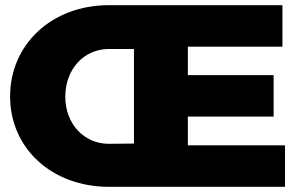

<svg xmlns="http://www.w3.org/2000/svg" viewBox="-20 -721 1161 741"><path d="M705 -160V-271H1036V-431H705V-541H1070V-701H400C180 -701 19 -550 19 -349C19 -147 182 0 400 0H1080V-160ZM400 -166C304 -166 232 -243 232 -348C232 -454 304 -532 400 -532H497V-167Z"/></svg>

Font: Montserrat ExtraBold
Style: Regular
Weight: 800
Designer: Julieta Ulanovsky
Foundry: Julieta Ulanovsky
Version: Version 4.000